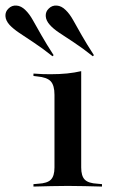

<svg xmlns="http://www.w3.org/2000/svg" viewBox="-95 -687 418 707"><path d="M105.6 -207.3V-337.9Q105.6 -372.6 91.9 -387.5Q78.2 -402.4 41.9 -405.6L28.2 -407.3V-416.1Q50 -414.5 62.9 -414.1Q75.8 -413.7 91.9 -413.7Q124.2 -413.7 152 -416.5Q179.8 -419.4 204 -425V-416.1V-207.3ZM154.8 -2.4Q121 -2.4 92.3 -1.6Q63.7 -0.8 28.2 0V-8.9L46 -10.5Q79 -12.1 92.3 -25.4Q105.6 -38.7 105.6 -70.2V-207.3H204V-70.2Q204 -38.7 217.3 -25.4Q230.6 -12.1 263.7 -10.5L280.6 -8.9V0Q246 -0.8 216.9 -1.6Q187.9 -2.4 154.8 -2.4ZM98.4 -479.8Q59.7 -510.5 29 -530.6Q-1.6 -550.8 -23.8 -565.7Q-46 -580.6 -59.7 -595.2Q-74.2 -611.3 -75 -627.8Q-75.8 -644.4 -63.7 -655.6Q-51.6 -667.7 -34.3 -666.5Q-16.9 -665.3 -1.6 -650Q12.9 -636.3 26.2 -612.5Q39.5 -588.7 57.7 -556.9Q75.8 -525 102.4 -483.9ZM246.8 -479.8Q208.1 -510.5 177.4 -530.6Q146.8 -550.8 124.2 -565.7Q101.6 -580.6 88.7 -595.2Q74.2 -611.3 73.4 -627.8Q72.6 -644.4 84.7 -655.6Q96.8 -667.7 114.1 -666.5Q131.5 -665.3 146.8 -650Q161.3 -636.3 174.6 -612.5Q187.9 -588.7 206 -556.9Q224.2 -525 250.8 -483.9Z"/></svg>

Font: Playfair 144pt SemiExpanded SemiBold
Style: Regular
Weight: 600
Width: 6
Designer: Claus Eggers Sørensen
Foundry: Claus Eggers Sørensen
Version: Version 2.203